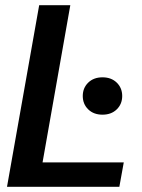

<svg xmlns="http://www.w3.org/2000/svg" viewBox="-20 -720 546 740"><path d="M7 0 131 -700H251L144 -94H457L440 0ZM375 -278Q341 -278 320 -298.5Q299 -319 299 -350Q299 -381 320 -401.5Q341 -422 375 -422Q409 -422 430 -401.5Q451 -381 451 -350Q451 -319 430 -298.5Q409 -278 375 -278Z"/></svg>

Font: DM Sans 36pt SemiBold
Style: Italic
Weight: 600
Italic angle: -10°
Designer: Colophon Foundry, Jonny Pinhorn
Foundry: Colophon Foundry
Version: Version 4.004;gftools[0.9.30]